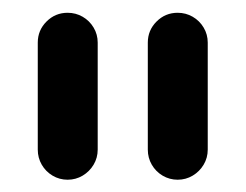

<svg xmlns="http://www.w3.org/2000/svg" viewBox="-20 -544 390 305"><path d="M214.8 -306.3V-476.3Q214.8 -495.9 228.7 -509.8Q242.6 -523.7 262.2 -523.7Q275.2 -523.7 286.1 -517.4Q297 -511.1 303.5 -500.2Q310 -489.3 310 -476.3V-306.3Q310 -293.3 303.5 -282.4Q297 -271.5 286.1 -265Q275.2 -258.5 262.2 -258.5Q249.3 -258.5 238.3 -265Q227.4 -271.5 221.1 -282.4Q214.8 -293.3 214.8 -306.3ZM40 -306.3V-476.3Q40 -495.9 53.9 -509.8Q67.8 -523.7 87.4 -523.7Q100.4 -523.7 111.3 -517.4Q122.2 -511.1 128.7 -500.2Q135.2 -489.3 135.2 -476.3V-306.3Q135.2 -293.3 128.7 -282.4Q122.2 -271.5 111.3 -265Q100.4 -258.5 87.4 -258.5Q74.4 -258.5 63.5 -265Q52.6 -271.5 46.3 -282.4Q40 -293.3 40 -306.3Z"/></svg>

Font: 26F Galaxy Hebrew Extra Bold
Style: Regular
Weight: 800
Designer: C₂₉H₂₅N₃O₅
Version: Version 1.000